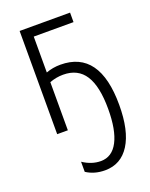

<svg xmlns="http://www.w3.org/2000/svg" viewBox="-145 -609 728 930"><g transform="rotate(-20 219.0 -144.0)"><path d="M334 -483H129V-298Q164 -311 203 -311Q405 -311 405 -31Q405 102 360 173Q315 244 233 244Q178 244 137 217V165Q182 195 229 195Q287 195 317.5 136.5Q348 78 348 -31Q348 -147 311.5 -204Q275 -261 199 -261Q163 -261 129 -248V0H74V-532H334Z"/></g></svg>

Font: Noto Sans Display Light Narrow
Style: Regular
Weight: 300
Width: 4
Designer: Monotype Design team
Foundry: Monotype Imaging Inc.
Version: Version 1.000